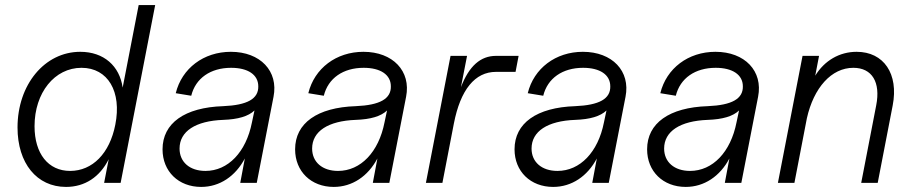

<svg xmlns="http://www.w3.org/2000/svg" viewBox="-20 -720 3599 756"><path d="M240 16C314 16 373 -23 408 -93L390 0H455L591 -700H526L463 -375C451 -460 389 -516 296 -516C156 -516 49 -387 49 -218C49 -77 125 16 240 16ZM256 -47C170 -47 116 -115 116 -223C116 -355 195 -453 301 -453C405 -453 460 -359 434 -229C412 -116 344 -47 256 -47Z M772 16C845 16 907 -26 944 -96L926 0H991L1057 -339C1077 -440 1005 -516 889 -516C782 -516 696 -451 672 -353L733 -343C750 -412 809 -453 890 -453C956 -453 997 -426 997 -380C998 -331 954 -306 859 -302C707 -297 620 -235 620 -132C620 -45 683 16 772 16ZM789 -47C727 -47 687 -82 687 -135C687 -203 750 -244 859 -248C917 -250 958 -262 982 -285L972 -238C949 -121 878 -47 789 -47Z M1294 16C1367 16 1429 -26 1466 -96L1448 0H1513L1579 -339C1599 -440 1527 -516 1411 -516C1304 -516 1218 -451 1194 -353L1255 -343C1272 -412 1331 -453 1412 -453C1478 -453 1519 -426 1519 -380C1520 -331 1476 -306 1381 -302C1229 -297 1142 -235 1142 -132C1142 -45 1205 16 1294 16ZM1311 -47C1249 -47 1209 -82 1209 -135C1209 -203 1272 -244 1381 -248C1439 -250 1480 -262 1504 -285L1494 -238C1471 -121 1400 -47 1311 -47Z M1657 0H1722L1767 -233C1793 -367 1850 -437 1933 -437H2010L2022 -500H1933C1872 -500 1827 -460 1795 -377L1819 -500H1754Z M2158 16C2231 16 2293 -26 2330 -96L2312 0H2377L2443 -339C2463 -440 2391 -516 2275 -516C2168 -516 2082 -451 2058 -353L2119 -343C2136 -412 2195 -453 2276 -453C2342 -453 2383 -426 2383 -380C2384 -331 2340 -306 2245 -302C2093 -297 2006 -235 2006 -132C2006 -45 2069 16 2158 16ZM2175 -47C2113 -47 2073 -82 2073 -135C2073 -203 2136 -244 2245 -248C2303 -250 2344 -262 2368 -285L2358 -238C2335 -121 2264 -47 2175 -47Z M2680 16C2753 16 2815 -26 2852 -96L2834 0H2899L2965 -339C2985 -440 2913 -516 2797 -516C2690 -516 2604 -451 2580 -353L2641 -343C2658 -412 2717 -453 2798 -453C2864 -453 2905 -426 2905 -380C2906 -331 2862 -306 2767 -302C2615 -297 2528 -235 2528 -132C2528 -45 2591 16 2680 16ZM2697 -47C2635 -47 2595 -82 2595 -135C2595 -203 2658 -244 2767 -248C2825 -250 2866 -262 2890 -285L2880 -238C2857 -121 2786 -47 2697 -47Z M3430 -305 3371 0H3436L3495 -305C3519 -429 3460 -516 3353 -516C3285 -516 3226 -481 3190 -422L3205 -500H3140L3043 0H3108L3157 -254C3184 -375 3254 -453 3340 -453C3414 -453 3448 -396 3430 -305Z"/></svg>

Font: Uncut Sans Book Italic
Style: Regular
Weight: 350
Italic angle: -11°
Designer: Kasper Nordkvist
Foundry: UNCUT.wtf
Version: Version 1.304;Glyphs 3.2 (3246)